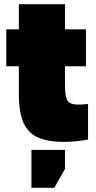

<svg xmlns="http://www.w3.org/2000/svg" viewBox="-20 -670 460 916"><path d="M285 7Q210 7 162.5 -13.5Q115 -34 92.5 -83.5Q70 -133 70 -220V-354H10V-530H70V-650H290V-530H390V-354H290V-266Q290 -214 300.5 -192.5Q311 -171 353 -171Q376 -171 400 -174V-4Q372 1 340.5 4Q309 7 285 7ZM130 226V45H290V136L239 226Z"/></svg>

Font: Golos Text Black
Style: Regular
Weight: 900
Designer: A.Korolkova, Vitaly Kuzmin
Foundry: ParaType Ltd
Version: Version 2.004